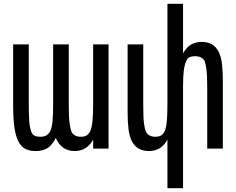

<svg xmlns="http://www.w3.org/2000/svg" viewBox="-20 -780 1240 1008"><path d="M167 13Q137 13 114.5 2.5Q92 -8 77 -37Q63 -63 56 -108.5Q49 -154 49 -230V-547H131V-234Q131 -176 134 -140Q137 -104 146.5 -83Q156 -62 191 -62Q213 -62 225 -70Q237 -78 244 -92Q252 -108 255.5 -141Q259 -174 259 -234V-547H341V-234Q341 -161 345.5 -131.5Q350 -102 355 -89Q368 -62 405 -62Q426 -62 437 -70.5Q448 -79 454 -92Q462 -110 465.5 -144.5Q469 -179 469 -234V-547H550V0H469V-47Q436 13 372 13Q339 13 313.5 -3.5Q288 -20 273 -56Q256 -21 231.5 -4Q207 13 167 13Z M859 -47Q841 -15 817 -1Q793 13 762 13Q699 13 672 -39Q659 -65 654.5 -103.5Q650 -142 650 -192V-547H732V-234Q732 -161 736 -131.5Q740 -102 746 -89Q759 -62 796 -62Q817 -62 828 -70.5Q839 -79 845 -92Q853 -110 856 -144.5Q859 -179 859 -234V-760H941V-500Q959 -532 983 -546Q1007 -560 1039 -560Q1102 -560 1128 -508Q1141 -482 1145.5 -443.5Q1150 -405 1150 -355V0H1068V-313Q1068 -383 1064 -414Q1060 -445 1055 -458Q1042 -485 1003 -485Q970 -485 959.5 -463.5Q949 -442 945 -410Q943 -394 942 -374Q941 -354 941 -329V208H859Z"/></svg>

Font: PlemolJP35 Console
Style: Regular
Weight: 400
Version: v2.0.3; ttfautohint (v1.8.4.7-5d5b-dirty) -l 6 -r 45 -G 200 